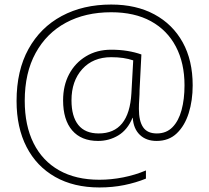

<svg xmlns="http://www.w3.org/2000/svg" viewBox="-20 -728 922 846"><path d="M829 -352Q829 -285 811.5 -229.5Q794 -174 759 -140.5Q724 -107 670 -107Q624 -107 596 -134Q568 -161 565 -209H564Q542 -156 501.5 -131.5Q461 -107 412 -107Q338 -107 298 -153.5Q258 -200 258 -286Q258 -351 284.5 -401Q311 -451 359 -480Q407 -509 470 -509Q508 -509 541.5 -503.5Q575 -498 603 -488L595 -331Q595 -313 593.5 -291Q592 -269 592 -248Q592 -195 610.5 -167.5Q629 -140 671 -140Q713 -140 740 -167.5Q767 -195 780 -243Q793 -291 793 -352Q793 -450 755 -522.5Q717 -595 645 -634.5Q573 -674 470 -674Q356 -674 270.5 -628Q185 -582 137 -494.5Q89 -407 89 -284Q89 -175 128 -97Q167 -19 240.5 22.5Q314 64 418 64Q470 64 523 53.5Q576 43 623 23V59Q579 77 527.5 87.5Q476 98 418 98Q305 98 223 51.5Q141 5 97 -80.5Q53 -166 53 -283Q53 -417 105.5 -512Q158 -607 252 -657.5Q346 -708 470 -708Q580 -708 660.5 -664.5Q741 -621 785 -541.5Q829 -462 829 -352ZM295 -286Q295 -215 325 -177.5Q355 -140 415 -140Q549 -140 559 -317L567 -462Q546 -469 522.5 -472.5Q499 -476 470 -476Q390 -476 342.5 -423.5Q295 -371 295 -286Z"/></svg>

Font: Noto Sans Bengali ExtraLight
Style: Regular
Weight: 200
Designer: Jelle Bosma - Monotype Design Team
Foundry: Monotype Imaging Inc.
Version: Version 2.003; ttfautohint (v1.8.4.7-5d5b)